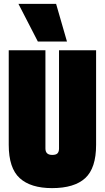

<svg xmlns="http://www.w3.org/2000/svg" viewBox="-20 -959 539 989"><path d="M25 -213V-700H214V-194Q214 -161 249 -161Q269 -161 276.5 -169.5Q284 -178 284 -194V-700H475V-213Q475 -93 419 -41.5Q363 10 248 10Q138 10 81.5 -41.5Q25 -93 25 -213ZM175 -745 75 -939H269L325 -745Z"/></svg>

Font: Georama Condensed Black
Style: Regular
Weight: 900
Width: 3
Designer: Jean-Baptiste Levee
Foundry: Production Type
Version: Version 1.000